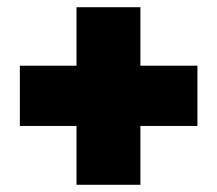

<svg xmlns="http://www.w3.org/2000/svg" viewBox="-20 -598 602 532"><path d="M369 -578H192V-416H35V-249H192V-86H369V-249H527V-416H369Z"/></svg>

Font: Fira Sans Ultra
Style: Regular
Weight: 950
Designer: Carrois Corporate & Edenspiekermann AG
Foundry: Carrois Corporate GbR & Edenspiekermann AG
Version: Version 4.203;PS 004.203;hotconv 1.0.88;makeotf.lib2.5.64775